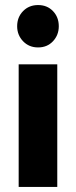

<svg xmlns="http://www.w3.org/2000/svg" viewBox="-20 -741 301 761"><path d="M54 0V-486H207V0ZM131 -553Q95 -553 71.5 -577.5Q48 -602 48 -637Q48 -673 71.5 -697Q95 -721 131 -721Q167 -721 190 -697Q213 -673 213 -637Q213 -602 190 -577.5Q167 -553 131 -553Z"/></svg>

Font: Outfit-Bold
Style: Bold
Weight: 700
Designer: Rodrigo Fuenzalida
Foundry: fragTYPE
Version: Version 1.000